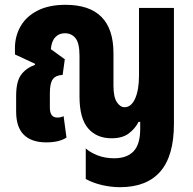

<svg xmlns="http://www.w3.org/2000/svg" viewBox="-20 -581 803 797"><path d="M478 196Q442 196 404.5 187.5Q367 179 336 162V35Q353 51 384 63.5Q415 76 454 76Q507 76 534.5 47Q562 18 562 -46V-75H555Q541 -47 514.5 -27Q488 -7 443 -7Q381 -7 345.5 -48.5Q310 -90 310 -181V-349Q310 -402 293.5 -422.5Q277 -443 249 -443Q225 -443 209.5 -426.5Q194 -410 191 -377L249 -335L240 -270Q212 -269 199.5 -252.5Q187 -236 187 -195V-134Q187 -93 218 -93Q233 -93 244 -99L256 -10Q226 10 172 10Q111 10 79 -21.5Q47 -53 47 -118V-183Q47 -241 66.5 -269Q86 -297 125 -312L126 -316L42 -355V-381Q42 -431 65.5 -472Q89 -513 136 -537Q183 -561 252 -561Q451 -561 451 -360V-226Q451 -178 465 -157Q479 -136 497 -136Q525 -136 541 -172Q557 -208 557 -268V-548H702V-67Q702 66 645.5 131Q589 196 478 196Z"/></svg>

Font: Noto Sans Thai ExtCond ExtBd
Style: Regular
Weight: 800
Width: 2
Designer: Monotype Design Team
Foundry: Monotype Imaging Inc.
Version: Version 2.002; ttfautohint (v1.8.4.7-5d5b)